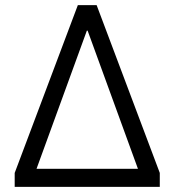

<svg xmlns="http://www.w3.org/2000/svg" viewBox="-20 -725 676 745"><path d="M37 0V-54L282 -705H355L600 -54V0ZM317 -606 109 -35 107 -70H530L528 -35L320 -606Z"/></svg>

Font: Nunito Sans 10pt SemiCondensed
Style: Regular
Weight: 400
Width: 4
Designer: Vernon Adams
Foundry: Vernon Adams
Version: Version 3.101;gftools[0.9.27]